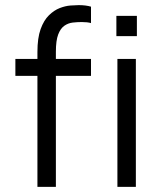

<svg xmlns="http://www.w3.org/2000/svg" viewBox="-20 -729 634 749"><path d="M126 0V-433H40V-499H126V-526Q126 -581 138.5 -615.5Q151 -650 171 -669.5Q191 -689 213 -697.5Q235 -706 255 -707.5Q275 -709 287 -709Q301 -709 313 -707.5Q325 -706 335 -703V-639Q328 -641 319 -642Q310 -643 299 -643Q282 -643 264 -641Q246 -639 231 -628.5Q216 -618 207 -594.5Q198 -571 198 -527V-499H335V-433H198V0ZM438 0V-499H510V0ZM434 -588V-667H514V-588Z"/></svg>

Font: Maven Pro
Style: Regular
Weight: 400
Designer: Joe Prince
Foundry: Joe Prince
Version: Version 2.103